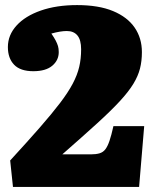

<svg xmlns="http://www.w3.org/2000/svg" viewBox="-20 -735 608 755"><path d="M31 0 20 -104Q88 -178 136.5 -233.5Q185 -289 216.5 -330.5Q248 -372 266 -406Q284 -440 291.5 -472Q299 -504 299 -541Q299 -578 284.5 -595.5Q270 -613 243 -613Q230 -613 215 -610.5Q200 -608 182 -603Q193 -587 199 -575.5Q205 -564 208 -554Q211 -544 211 -530Q211 -498 185.5 -476.5Q160 -455 111 -455Q60 -455 35.5 -480.5Q11 -506 11 -550Q11 -597 45 -634.5Q79 -672 140.5 -693.5Q202 -715 283 -715Q368 -715 424.5 -691.5Q481 -668 509.5 -626.5Q538 -585 538 -530Q538 -495 530.5 -465.5Q523 -436 504.5 -405.5Q486 -375 451.5 -337.5Q417 -300 361.5 -249.5Q306 -199 225 -128H337Q357 -128 371 -132Q385 -136 394 -147.5Q403 -159 410.5 -181Q418 -203 426 -239H547L527 0Z"/></svg>

Font: Literata Black
Style: Regular
Weight: 900
Designer: Latin by Veronika Burian and Jose Scaglione. Greek by Irene Vlachou. Cyrillic by Vera Evstafieva.
Foundry: TypeTogether
Version: Version 3.103;gftools[0.9.29]